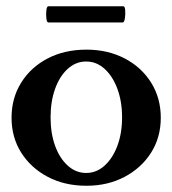

<svg xmlns="http://www.w3.org/2000/svg" viewBox="-20 -584 552 615"><path d="M257 11Q187 11 133 -17.5Q79 -46 48 -95Q17 -144 17 -207Q17 -270 48 -319.5Q79 -369 133 -397Q187 -425 257 -425Q325 -425 379 -397Q433 -369 464 -319.5Q495 -270 495 -207Q495 -144 464 -95Q433 -46 379 -17.5Q325 11 257 11ZM256 -30Q289 -30 315 -53.5Q341 -77 356 -117Q371 -157 371 -208Q371 -259 356 -299.5Q341 -340 315 -363.5Q289 -387 256 -387Q223 -387 197 -363.5Q171 -340 156.5 -299.5Q142 -259 142 -208Q142 -157 156.5 -117Q171 -77 197 -53.5Q223 -30 256 -30ZM135 -512Q130 -512 128.5 -525Q127 -538 128.5 -551Q130 -564 135 -564H375Q380 -564 381 -551Q382 -538 380 -525Q378 -512 373 -512Z"/></svg>

Font: Junicode SmExp
Style: Bold
Weight: 700
Width: 6
Designer: Peter S. Baker
Version: Version 2.205; ttfautohint (v1.8.4)